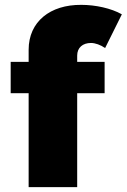

<svg xmlns="http://www.w3.org/2000/svg" viewBox="-20 -771 522 791"><path d="M355 -594C372 -594 395 -586 413 -573L482 -712C438 -737 373 -751 315 -751C187 -752 98 -682 98 -566V-516H24V-387H98V0H298V-387H411V-516H298V-542C298 -575 321 -594 355 -594Z"/></svg>

Font: Montserrat ExtraBold
Style: Regular
Weight: 800
Designer: Julieta Ulanovsky
Foundry: Julieta Ulanovsky
Version: Version 4.000